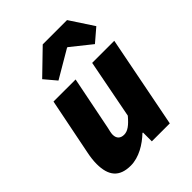

<svg xmlns="http://www.w3.org/2000/svg" viewBox="-215 -858 983 983"><g transform="rotate(-45 276.0 -367.0)"><path d="M150 12C210 12 268 -24 310 -64H314V0H444L542 -500H382L320 -180C288 -142 264 -124 238 -124C212 -124 196 -138 196 -166C196 -178 200 -192 204 -210L262 -500H102L40 -190C35 -166 32 -140 32 -118C32 -32 68 12 150 12ZM196 -558 346 -646H350L460 -558L530 -618L446 -746H270L142 -622Z"/></g></svg>

Font: Source Sans Pro Black
Style: Italic
Weight: 900
Italic angle: -11°
Designer: Paul D. Hunt
Foundry: Adobe Systems Incorporated
Version: Version 3.006;hotconv 1.0.111;makeotfexe 2.5.65597